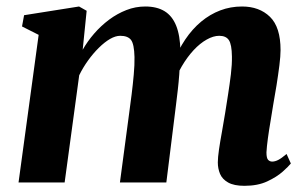

<svg xmlns="http://www.w3.org/2000/svg" viewBox="-20 -576 964 606"><path d="M253.5 -542 241 -419Q256 -445.5 277.2 -470Q298.5 -494.5 324.2 -513.8Q350 -533 378.8 -544.2Q407.5 -555.5 438.5 -555.5Q475 -555.5 499.2 -540.8Q523.5 -526 536 -495Q548.5 -464 549.5 -415Q549.5 -407.5 549 -398Q548.5 -388.5 547.5 -378.5Q546.5 -368.5 545.5 -358.5L526 -376Q542.5 -418.5 564.8 -451.5Q587 -484.5 615 -507.8Q643 -531 675.2 -543.2Q707.5 -555.5 744 -555.5Q798.5 -555.5 832 -523Q865.5 -490.5 865.5 -418Q865.5 -399.5 861.8 -369.5Q858 -339.5 852.8 -306.8Q847.5 -274 842.5 -246.5Q838.5 -221 833.8 -193Q829 -165 825.5 -139.2Q822 -113.5 821 -95Q821 -77 826.2 -71.5Q831.5 -66 839 -66Q848 -66 858.2 -71.2Q868.5 -76.5 884.5 -90L898 -60Q891 -51 872.2 -34.2Q853.5 -17.5 823.5 -3.5Q793.5 10.5 751.5 10.5Q718.5 10.5 700 0Q681.5 -10.5 674.5 -27.2Q667.5 -44 667.5 -63.5Q667.5 -78.5 671.2 -104.2Q675 -130 680.5 -160Q686 -190 690.5 -218.5Q695 -246.5 700 -278.8Q705 -311 708.8 -342Q712.5 -373 712 -398Q711.5 -435.5 702.5 -449.2Q693.5 -463 672 -463Q653.5 -463 632.5 -451.2Q611.5 -439.5 591.2 -417.8Q571 -396 553.8 -366.8Q536.5 -337.5 525.5 -302.5L548.5 -387.5Q547.5 -365.5 545.8 -341.2Q544 -317 541.2 -292.5Q538.5 -268 535.5 -245L505 0H358.5L387.5 -217.5Q391.5 -246.5 395.5 -278.5Q399.5 -310.5 402.2 -341Q405 -371.5 404.5 -396Q403.5 -437 393.5 -450Q383.5 -463 359.5 -463Q344.5 -463 327.2 -453Q310 -443 292 -425.2Q274 -407.5 258 -385.2Q242 -363 230 -338.5L184 0H38.5L102 -466L49.5 -492.5L56 -528L229.5 -555.5Z"/></svg>

Font: Merriweather 48pt ExtraBold
Style: Italic
Weight: 800
Italic angle: -7.8°
Version: Version 2.101